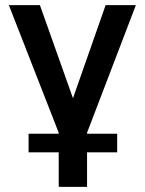

<svg xmlns="http://www.w3.org/2000/svg" viewBox="-20 -515 562 745"><path d="M207.8 210V0L14.4 -495H134.9L278.4 -90.9H248.1L389.8 -495H507.2L317.8 0V210ZM90.9 76.1V3.9H434.7V76.1Z"/></svg>

Font: Geologica-Sharp
Style: Regular
Weight: 100
Designer: Sindre Bremnes, Frode Helland
Foundry: Monokrom Skriftforlag AS
Version: Version 1.010;gftools[0.9.28]